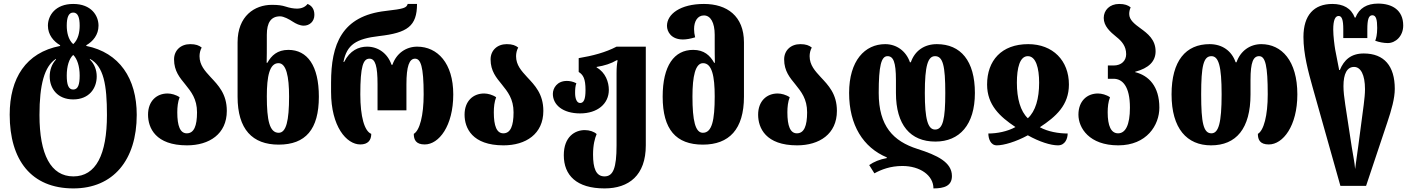

<svg xmlns="http://www.w3.org/2000/svg" viewBox="-20 -796 7840 1070"><path d="M389 254C611 254 742 96 742 -156C742 -359 645 -503 461 -540V-544C498 -565 529 -602 529 -653C529 -709 489 -774 388 -774C288 -774 247 -709 247 -653C247 -602 279 -565 315 -544V-540C124 -503 34 -360 34 -157C34 96 154 254 389 254ZM388 -550C360 -575 352 -617 352 -653C352 -699 362 -726 388 -726C414 -726 424 -699 424 -653C424 -617 416 -575 388 -550ZM388 -297C361 -297 352 -325 352 -375C352 -427 365 -469 388 -490C410 -469 424 -427 424 -375C424 -325 415 -297 388 -297ZM389 187C263 187 200 65 200 -155C200 -323 227 -427 292 -468V-464C269 -440 257 -406 257 -370C257 -303 300 -242 388 -242C476 -242 519 -303 519 -370C519 -406 506 -440 481 -464V-468C558 -427 576 -323 576 -155C576 65 515 187 389 187Z M1022 14C1146 14 1244 -49 1244 -178C1244 -273 1196 -321 1154 -366C1122 -401 1092 -433 1092 -483C1092 -499 1096 -517 1104 -531C1089 -543 1071 -550 1040 -550C987 -550 950 -515 950 -465C950 -400 982 -363 1013 -325C1045 -285 1078 -245 1078 -170C1078 -94 1061 -53 1021 -53C984 -53 968 -94 968 -170C968 -199 971 -229 981 -254C961 -268 934 -275 914 -275C852 -275 805 -232 805 -157C805 -83 847 14 1022 14Z M1533 10C1683 10 1757 -75 1757 -257C1757 -430 1693 -518 1587 -518C1526 -518 1493 -487 1470 -446H1466C1467 -476 1467 -519 1467 -558V-602C1467 -670 1490 -705 1541 -705C1561 -705 1591 -689 1612 -675C1629 -664 1651 -653 1673 -653C1705 -653 1732 -676 1732 -713C1732 -747 1716 -765 1694 -774C1682 -758 1662 -748 1635 -748C1616 -748 1594 -752 1573 -759C1551 -766 1531 -769 1495 -769C1399 -769 1304 -707 1304 -560V-257C1304 -75 1387 10 1533 10ZM1533 -56C1482 -56 1467 -126 1467 -259C1467 -371 1482 -444 1532 -444C1575 -444 1591 -371 1591 -258C1591 -123 1575 -56 1533 -56Z M1988 9C2030 9 2049 -14 2049 -50C2011 -65 1988 -146 1988 -270C1988 -427 2004 -469 2039 -469C2072 -469 2084 -427 2084 -326V-181H2245V-326C2245 -427 2261 -469 2293 -469C2324 -469 2341 -427 2341 -270C2341 -152 2319 -69 2286 -50C2286 -17 2298 9 2347 9C2426 9 2506 -94 2506 -270C2506 -444 2418 -536 2305 -536C2243 -536 2189 -499 2167 -435H2162C2140 -499 2087 -536 2026 -536C1979 -536 1930 -515 1898 -451H1894C1913 -547 1964 -580 2093 -595C2250 -613 2304 -650 2304 -774H2252C2245 -752 2233 -747 2129 -735C1884 -707 1825 -549 1825 -335V-284C1825 -91 1911 9 1988 9Z M2786 14C2910 14 3008 -49 3008 -178C3008 -273 2960 -321 2918 -366C2886 -401 2856 -433 2856 -483C2856 -499 2860 -517 2868 -531C2853 -543 2835 -550 2804 -550C2751 -550 2714 -515 2714 -465C2714 -400 2746 -363 2777 -325C2809 -285 2842 -245 2842 -170C2842 -94 2825 -53 2785 -53C2748 -53 2732 -94 2732 -170C2732 -199 2735 -229 2745 -254C2725 -268 2698 -275 2678 -275C2616 -275 2569 -232 2569 -157C2569 -83 2611 14 2786 14Z M3349 254C3485 254 3579 181 3579 14V-536H3416C3355 -504 3283 -485 3205 -472V-395C3230 -379 3243 -358 3243 -294C3243 -242 3233 -222 3213 -222C3194 -222 3185 -247 3185 -278C3185 -297 3186 -317 3192 -332C3173 -342 3154 -345 3139 -345C3084 -345 3061 -304 3061 -273C3061 -212 3116 -164 3213 -164C3309 -164 3373 -217 3373 -295C3373 -338 3355 -392 3305 -420V-423C3349 -430 3386 -442 3416 -460H3422C3418 -440 3416 -419 3416 -389V14C3416 141 3397 187 3349 187C3301 187 3285 141 3285 65C3285 11 3295 -25 3305 -49C3291 -62 3266 -71 3239 -71C3185 -71 3122 -35 3122 69C3122 181 3193 254 3349 254Z M3897 10C4043 10 4126 -75 4126 -257V-560C4126 -707 4031 -774 3903 -774C3771 -774 3697 -717 3697 -652C3697 -619 3721 -576 3786 -576C3805 -576 3828 -580 3854 -588C3850 -604 3848 -619 3848 -634C3848 -677 3867 -710 3903 -710C3940 -710 3963 -670 3963 -602V-558C3963 -519 3963 -476 3964 -446H3960C3937 -487 3904 -518 3843 -518C3737 -518 3673 -430 3673 -257C3673 -75 3747 10 3897 10ZM3897 -56C3855 -56 3839 -123 3839 -258C3839 -371 3855 -444 3898 -444C3948 -444 3963 -371 3963 -259C3963 -126 3948 -56 3897 -56Z M4422 14C4546 14 4644 -49 4644 -178C4644 -273 4596 -321 4554 -366C4522 -401 4492 -433 4492 -483C4492 -499 4496 -517 4504 -531C4489 -543 4471 -550 4440 -550C4387 -550 4350 -515 4350 -465C4350 -400 4382 -363 4413 -325C4445 -285 4478 -245 4478 -170C4478 -94 4461 -53 4421 -53C4384 -53 4368 -94 4368 -170C4368 -199 4371 -229 4381 -254C4361 -268 4334 -275 4314 -275C4252 -275 4205 -232 4205 -157C4205 -83 4247 14 4422 14Z M5193 -7C5327 -7 5413 -100 5413 -278C5413 -457 5334 -550 5201 -550C5131 -550 5078 -513 5056 -449H5051C5029 -513 4975 -550 4913 -550C4800 -550 4712 -458 4712 -278C4712 -98 4791 26 4922 81V85C4883 92 4849 106 4824 124L4853 170C4891 149 4942 129 5009 129C5107 129 5182 181 5182 254C5242 254 5285 240 5285 185C5285 108 5203 69 5093 34C4958 -9 4877 -93 4877 -278C4877 -429 4891 -483 4926 -483C4958 -483 4973 -451 4973 -350V-278C4973 -100 5053 -7 5193 -7ZM5191 -483C5235 -483 5248 -429 5248 -278C5248 -132 5235 -74 5191 -74C5151 -74 5134 -132 5134 -278C5134 -430 5151 -483 5191 -483Z M5535 14C5574 14 5642 -6 5708 -42C5772 -6 5835 14 5876 14C5916 14 5930 -24 5930 -52C5880 -52 5820 -62 5775 -87C5865 -146 5937 -210 5937 -325C5937 -458 5848 -550 5710 -550C5561 -550 5481 -458 5481 -325C5481 -211 5552 -146 5639 -88C5594 -63 5536 -52 5488 -52C5488 -24 5500 14 5535 14ZM5708 -137C5667 -176 5647 -246 5647 -335C5647 -417 5663 -483 5708 -483C5753 -483 5771 -417 5771 -335C5771 -247 5751 -176 5708 -137Z M6212 14C6371 14 6441 -99 6441 -196C6441 -315 6382 -375 6306 -394V-396C6382 -416 6420 -454 6420 -510C6420 -575 6376 -609 6336 -638C6303 -662 6273 -685 6273 -718C6273 -730 6275 -741 6281 -755C6266 -767 6248 -774 6217 -774C6164 -774 6131 -739 6131 -696C6131 -651 6166 -619 6202 -590C6231 -567 6256 -539 6256 -494C6256 -459 6231 -431 6186 -431H6154V-357H6186C6234 -357 6277 -317 6277 -196C6277 -99 6252 -53 6211 -53C6172 -53 6153 -94 6153 -170C6153 -199 6156 -229 6166 -254C6146 -268 6119 -275 6099 -275C6037 -275 5990 -232 5990 -157C5990 -83 6050 14 6212 14Z M6729 14C6869 14 6949 -79 6949 -270V-350C6949 -451 6965 -483 6997 -483C7032 -483 7045 -429 7045 -270C7045 -152 7023 -69 6990 -50C6990 -17 7002 9 7051 9C7130 9 7210 -94 7210 -270C7210 -458 7122 -550 7009 -550C6947 -550 6893 -513 6871 -449H6866C6844 -513 6791 -550 6721 -550C6588 -550 6509 -457 6509 -270C6509 -79 6595 14 6729 14ZM6731 -53C6687 -53 6674 -111 6674 -270C6674 -429 6687 -483 6731 -483C6771 -483 6788 -429 6788 -270C6788 -111 6771 -53 6731 -53Z M7450 240H7593L7711 -113C7735 -184 7753 -248 7753 -301C7753 -428 7694 -498 7580 -498C7509 -498 7470 -462 7447 -406H7443L7421 -519C7417 -542 7410 -596 7410 -631C7410 -684 7421 -707 7440 -707C7458 -707 7466 -686 7466 -633V-584H7600V-633C7600 -686 7607 -711 7628 -711C7649 -711 7655 -686 7655 -640C7655 -603 7649 -581 7644 -569C7665 -561 7692 -556 7714 -556C7757 -556 7800 -594 7800 -654C7800 -740 7738 -776 7660 -776C7598 -776 7555 -751 7534 -698H7530C7510 -751 7465 -774 7405 -774C7303 -774 7244 -712 7244 -590C7244 -494 7271 -396 7295 -310ZM7532 146C7529 105 7519 64 7513 22L7477 -213C7471 -252 7467 -287 7467 -316C7467 -385 7487 -423 7526 -423C7563 -423 7587 -380 7587 -299C7587 -274 7584 -245 7580 -213L7549 22C7545 52 7537 105 7532 146Z"/></svg>

Font: Noto Serif Georgian ExtraCondensed Black
Style: Regular
Weight: 900
Width: 2
Designer: Monotype Design Team, Akaki Razmadze
Foundry: Google LLC
Version: Version 2.003